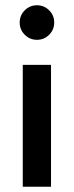

<svg xmlns="http://www.w3.org/2000/svg" viewBox="-20 -713 282 733"><path d="M74.5 -580.3Q55.2 -599.6 55.2 -627Q55.2 -654.3 74.5 -673.6Q93.8 -692.9 121.1 -692.9Q148.4 -692.9 167.7 -673.6Q187 -654.3 187 -627Q187 -599.6 167.7 -580.3Q148.4 -561 121.1 -561Q93.8 -561 74.5 -580.3ZM66.9 0V-465.3H174.8V0Z"/></svg>

Font: Spartan MB SemBd
Style: Regular
Weight: 600
Designer: Matt Bailey, Mirko Velimirovic
Foundry: Matt Bailey
Version: Version 1.005